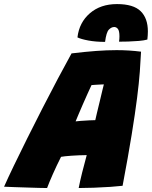

<svg xmlns="http://www.w3.org/2000/svg" viewBox="-81 -915 746 942"><path d="M150 7.5Q136 7.5 109 6.8Q82 6 50 5Q18 4 -11.8 3Q-41.5 2 -61 1Q-43 -40 -13.5 -101.2Q16 -162.5 52.2 -235.2Q88.5 -308 127 -383.2Q165.5 -458.5 202.5 -528.2Q239.5 -598 270 -653Q336 -661 389.8 -665Q443.5 -669 491.5 -669Q552 -669 611 -661.5Q609 -617.5 605 -563.2Q601 -509 591.5 -434Q582 -359 565 -254Q548 -149 520.5 -3.5Q500 -1 461 1.8Q422 4.5 379.5 6Q337 7.5 305 7.5Q312 -28 322.2 -69Q332.5 -110 344.5 -154Q305 -153.5 269.2 -151Q233.5 -148.5 218.5 -145.5Q197 -103 178.5 -61.2Q160 -19.5 150 7.5ZM290 -319.5Q297 -320.5 316.5 -322Q336 -323.5 356.5 -324.5Q377 -325.5 386.5 -325.5Q388 -333 394.2 -359Q400.5 -385 408 -416Q415.5 -447 421.2 -471.5Q427 -496 428.5 -501Q422.5 -501 409.8 -500.2Q397 -499.5 384.8 -498.8Q372.5 -498 368 -497.5Q360.5 -482 349 -456.2Q337.5 -430.5 325.2 -402.5Q313 -374.5 303.5 -352Q294 -329.5 290 -319.5ZM299 -731.5Q307.5 -804.5 359.8 -849.8Q412 -895 493 -895Q573.5 -895 609 -860.2Q644.5 -825.5 644.5 -761Q644.5 -751.5 643.8 -741.5Q643 -731.5 642 -721Q626.5 -716.5 600.5 -714.2Q574.5 -712 547.8 -711.2Q521 -710.5 503 -710.5Q505 -724 505 -736.5Q505 -763.5 497.5 -773Q490 -782.5 479.5 -782.5Q465.5 -782.5 453 -769.5Q440.5 -756.5 434.5 -709.5Q389 -709.5 352.8 -716.2Q316.5 -723 299 -731.5Z"/></svg>

Font: Grandstander Black
Style: Italic
Weight: 900
Italic angle: -15°
Designer: Tyler Finck
Foundry: Etcetera Type Co
Version: Version 1.200; ttfautohint (v1.8.3)